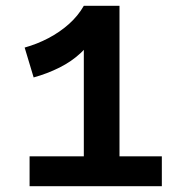

<svg xmlns="http://www.w3.org/2000/svg" viewBox="-20 -642 605 662"><path d="M96 -375 65 -478Q108 -490 147 -510.5Q186 -531 217.5 -559Q249 -587 269 -622L305 -527Q290 -489 258.5 -459.5Q227 -430 185 -409Q143 -388 96 -375ZM82 0V-103H538V0ZM269 -30V-622H392V-30Z"/></svg>

Font: BioRhyme SemiExpanded SemiBold
Style: Regular
Weight: 600
Width: 6
Designer: Aoife Mooney
Foundry: Aoife Mooney Type
Version: Version 1.600;gftools[0.9.33]